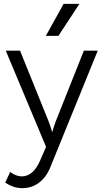

<svg xmlns="http://www.w3.org/2000/svg" viewBox="-20 -766 539 996"><path d="M93 149Q152 149 188 67L219 -4L10 -503H84L232 -137Q239 -118 244 -103Q249 -88 250 -83H252Q253 -88 257.5 -102.5Q262 -117 269 -136L415 -503H487L240 104Q220 153 182.5 181.5Q145 210 96 210Q72 210 52.5 203.5Q33 197 21.5 190Q10 183 7 181L33 126Q35 128 43.5 133.5Q52 139 65.5 144Q79 149 93 149ZM392 -746 283 -580H218L310 -746Z"/></svg>

Font: Museo Sans Light
Style: Regular
Weight: 300
Designer: Jos Buivenga
Foundry: Jos Buivenga & Rosetta Type Foundry (extension, remastering)
Version: Version 3.600;PS 1.000;hotconv 1.0.88;makeotf.lib2.5.647800;